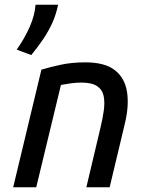

<svg xmlns="http://www.w3.org/2000/svg" viewBox="-20 -796 619 816"><path d="M36 0 156 -500Q193 -511 239 -521Q285 -531 343 -531Q426 -531 468.5 -497.5Q511 -464 520 -404.5Q529 -345 510 -268L446 0H347L406 -249Q416 -290 421 -325.5Q426 -361 420.5 -388Q415 -415 392.5 -430Q370 -445 326 -445Q304 -445 282 -442Q260 -439 239 -435L134 0ZM113 -562 51 -585Q86 -635 107 -683.5Q128 -732 131 -776H227Q218 -733 202 -698Q186 -663 164.5 -631Q143 -599 113 -562Z"/></svg>

Font: Ubuntu Sans Medium
Style: Italic
Weight: 500
Italic angle: -13.5°
Designer: Dalton Maag Ltd
Foundry: Dalton Maag Ltd
Version: Version 1.006